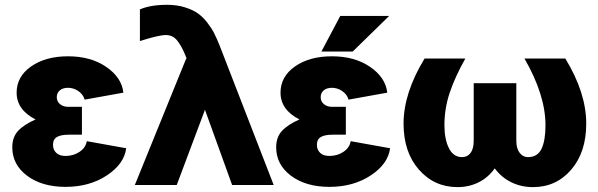

<svg xmlns="http://www.w3.org/2000/svg" viewBox="-20 -765 2472 794"><path d="M318.8 -208H264.2Q231.9 -208 215.6 -198.5Q199.2 -189 199.2 -166Q199.2 -146 212.4 -133.1Q225.6 -120.1 251 -120.1Q283.7 -120.1 309.1 -137.2Q334.5 -154.3 338.9 -181.2L502 -151.9Q493.2 -86.4 421.4 -39.3Q349.6 7.8 251 7.8Q153.8 7.8 92.3 -38.1Q30.8 -84 30.8 -155.8Q30.8 -197.8 54.7 -223.6Q78.6 -249.5 127 -271Q48.8 -311 48.8 -381.8Q48.8 -448.7 108.9 -490.5Q168.9 -532.2 261.2 -532.2Q355.5 -532.2 419.4 -488.3Q483.4 -444.3 490.2 -381.8L330.1 -353Q323.7 -375 304 -388.4Q284.2 -401.9 261.2 -401.9Q240.2 -401.9 227.5 -391.4Q214.8 -380.9 214.8 -362.8Q214.8 -345.7 228 -334.5Q241.2 -323.2 262.2 -323.2H318.8Z M710.9 0H537.6L750 -522.9H752L746.6 -536.1Q730.5 -575.7 712.4 -597.9Q694.3 -620.1 665.5 -620.1Q636.7 -620.1 558.6 -595.2V-726.1Q601.6 -745.1 670.9 -745.1Q710.9 -745.1 743.4 -735.1Q775.9 -725.1 797.1 -710.4Q818.4 -695.8 836.9 -671.9Q855.5 -647.9 865.7 -627.4Q876 -606.9 887.7 -578.1L1111.8 0H939.9L827.6 -311Z M1410.2 -208H1355.5Q1323.2 -208 1306.9 -198.5Q1290.5 -189 1290.5 -166Q1290.5 -146 1303.7 -133.1Q1316.9 -120.1 1342.3 -120.1Q1375 -120.1 1400.4 -137.2Q1425.8 -154.3 1430.2 -181.2L1593.3 -151.9Q1584.5 -86.4 1512.7 -39.3Q1440.9 7.8 1342.3 7.8Q1245.1 7.8 1183.6 -38.1Q1122.1 -84 1122.1 -155.8Q1122.1 -197.8 1146 -223.6Q1169.9 -249.5 1218.3 -271Q1140.1 -311 1140.1 -381.8Q1140.1 -448.7 1200.2 -490.5Q1260.3 -532.2 1352.5 -532.2Q1446.8 -532.2 1510.7 -488.3Q1574.7 -444.3 1581.5 -381.8L1421.4 -353Q1415 -375 1395.3 -388.4Q1375.5 -401.9 1352.5 -401.9Q1331.5 -401.9 1318.8 -391.4Q1306.2 -380.9 1306.2 -362.8Q1306.2 -345.7 1319.3 -334.5Q1332.5 -323.2 1353.5 -323.2H1410.2ZM1387.2 -699.2H1589.4L1438.5 -551.8H1309.1Z M1872.1 8.8Q1775.9 8.8 1712.4 -63.5Q1648.9 -135.7 1648.9 -253.9Q1648.9 -380.4 1735.8 -522.9H1904.3Q1861.3 -446.3 1839.6 -381.3Q1817.9 -316.4 1817.9 -247.1Q1817.9 -189.5 1836.4 -152.3Q1855 -115.2 1891.1 -115.2Q1913.1 -115.2 1926 -132.6Q1939 -149.9 1939 -183.1V-420.9H2115.2V-183.1Q2115.2 -150.9 2128.9 -133.1Q2142.6 -115.2 2163.1 -115.2Q2203.1 -115.2 2219.5 -149.7Q2235.8 -184.1 2235.8 -247.1Q2235.8 -372.1 2148.9 -522.9H2317.9Q2404.3 -381.3 2404.3 -253.9Q2404.3 -135.7 2342.3 -63.5Q2280.3 8.8 2184.1 8.8Q2135.3 8.8 2094.5 -11.2Q2053.7 -31.2 2025.9 -68.8Q1999.5 -31.2 1959.7 -11.2Q1919.9 8.8 1872.1 8.8Z"/></svg>

Font: LT Superior Black
Style: Regular
Weight: 900
Designer: Daniel Lyons
Foundry: LyonsType
Version: Version 2.005